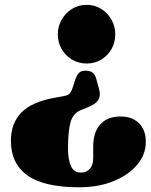

<svg xmlns="http://www.w3.org/2000/svg" viewBox="-20 -609 622 792"><path d="M389 -240 377.5 -282.5Q372.5 -301 362 -309.2Q351.5 -317.5 333 -317.5Q316.5 -317.5 307.2 -309.8Q298 -302 290.5 -280.5L279.5 -247Q274.5 -230.5 267 -223Q259.5 -215.5 242.5 -212.5L206 -206Q110.5 -188.5 67.8 -144.5Q25 -100.5 25 -27.5Q25 65.5 93.2 114.5Q161.5 163.5 306.5 163.5Q386.5 163.5 448.8 138Q511 112.5 546.2 70.2Q581.5 28 581.5 -23.5Q581.5 -73.5 553 -101Q524.5 -128.5 478 -128.5Q423 -128.5 393.8 -96Q364.5 -63.5 364.5 -4V43Q364.5 72.5 350.2 87.8Q336 103 313.5 103Q285.5 103 273 77Q260.5 51 260.5 2.5Q260.5 -66 270.5 -103.2Q280.5 -140.5 311.5 -154L347 -168.5Q376.5 -181 386.2 -198Q396 -215 389 -240ZM337.5 -589Q370.5 -589 397.5 -572.2Q424.5 -555.5 440 -527.5Q455.5 -499.5 455.5 -467.5Q455.5 -434 440 -406.8Q424.5 -379.5 397.5 -363.2Q370.5 -347 337.5 -347Q303.5 -347 276.8 -363.2Q250 -379.5 234.2 -406.8Q218.5 -434 218.5 -467.5Q218.5 -499.5 234.2 -527.5Q250 -555.5 276.8 -572.2Q303.5 -589 337.5 -589Z"/></svg>

Font: Fraunces Black
Style: Regular
Weight: 900
Version: Version 1.000;[b76b70a41]